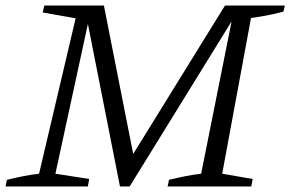

<svg xmlns="http://www.w3.org/2000/svg" viewBox="-25 -673 1048 693"><path d="M-5 0 0 -24Q33 -32 61 -37.5Q89 -43 116 -46L248 -607L129 -628L135 -653H350L461 -91L442 -95L787 -653H1003L998 -631Q959 -621 931.5 -616Q904 -611 881 -608L777 -46L887 -27L882 0H580L585 -24Q618 -32 646 -37.5Q674 -43 701 -46L816 -621L824 -617L443 0H408L287 -613H298L175 -46L297 -27L292 0Z"/></svg>

Font: Piazzolla Thin Light
Style: Italic
Weight: 300
Italic angle: -11.3°
Version: Version 2.005